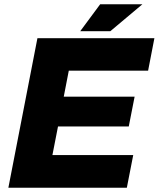

<svg xmlns="http://www.w3.org/2000/svg" viewBox="-20 -879 743 899"><path d="M19.2 0 155.2 -700H702.9L673.5 -548.1H302.1L278.5 -426.3H610.3L582.9 -286.7H251.6L225.4 -152.9H603.8L573.9 0ZM355.7 -733 449 -859H646.7L496.7 -733Z"/></svg>

Font: REM Medium
Style: Italic
Weight: 500
Italic angle: -11°
Designer: Octavio Pardo
Foundry: Ashler Design
Version: Version 1.005;gftools[0.9.28]